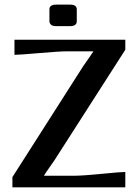

<svg xmlns="http://www.w3.org/2000/svg" viewBox="-20 -803 590 823"><path d="M309.1 -711.9Q309.1 -690.9 279.8 -690.9H221.2Q204.6 -690.9 198.2 -697.5Q191.9 -704.1 191.9 -711.9V-763.2Q191.9 -783.2 221.2 -783.2H279.8Q309.1 -783.2 309.1 -763.2ZM42 -632.8H517.1V-589.8L212.9 -115.2Q208.5 -108.9 189.9 -82.3Q171.4 -55.7 168.9 -50.8V-49.8H301.8Q334 -49.8 416.3 -57.9Q498.5 -65.9 517.1 -65.9V0H33.2V-43.9L335.9 -518.1Q342.3 -527.8 360.4 -553.5Q378.4 -579.1 379.9 -582V-583H267.1Q234.9 -583 147.7 -575.4Q60.5 -567.9 42 -567.9Z"/></svg>

Font: Resagokr
Style: Bold
Weight: 600
Designer: gluk
Foundry: gluk
Version: Version 0.95